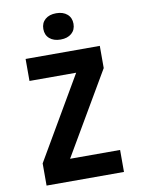

<svg xmlns="http://www.w3.org/2000/svg" viewBox="-102 -1024 803 1092"><g transform="rotate(-10 300.0 -478.0)"><path d="M76.5 0V-128.2L353.7 -603H84.1V-730H512.6V-601.8L234.6 -127H523.5V0ZM300 -804.1Q260.2 -804.1 236.5 -824.6Q212.9 -845.1 212.9 -880Q212.9 -914.9 236.5 -935.4Q260.2 -955.9 300 -955.9Q339.8 -955.9 363.5 -935.4Q387.1 -914.9 387.1 -880Q387.1 -845.1 363.5 -824.6Q339.8 -804.1 300 -804.1Z"/></g></svg>

Font: JetBrains Mono
Style: Regular
Weight: 400
Monospace: yes
Designer: Philipp Nurullin, Konstantin Bulenkov
Foundry: JetBrains
Version: Version 2.305